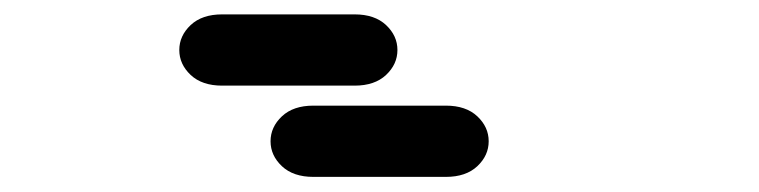

<svg xmlns="http://www.w3.org/2000/svg" viewBox="-20 -881 1040 263"><path d="M409.2 -638.7H590.8Q618.2 -638.7 633.8 -653.3Q649.4 -668 649.4 -687.5Q649.4 -707 633.8 -721.7Q618.2 -736.3 590.8 -736.3H409.2Q381.8 -736.3 366.2 -721.7Q350.6 -707 350.6 -687.5Q350.6 -668 366.2 -653.3Q381.8 -638.7 409.2 -638.7ZM284.2 -763.7H465.8Q493.2 -763.7 508.8 -778.3Q524.4 -793 524.4 -812.5Q524.4 -832 508.8 -846.7Q493.2 -861.3 465.8 -861.3H284.2Q256.8 -861.3 241.2 -846.7Q225.6 -832 225.6 -812.5Q225.6 -793 241.2 -778.3Q256.8 -763.7 284.2 -763.7Z"/></svg>

Font: Sixtyfour
Style: Regular
Weight: 400
Designer: Jens Kutilek
Foundry: Jens Kutilek
Version: Version 2.001